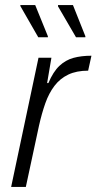

<svg xmlns="http://www.w3.org/2000/svg" viewBox="-20 -738 381 758"><path d="M24 0 132 -510H183L166 -410H171Q190 -455 214.5 -478Q239 -501 270 -509.5Q301 -518 341 -518L328 -459Q282 -459 249.5 -443.5Q217 -428 195 -399Q173 -370 159 -330.5Q145 -291 134 -242L82 0ZM131 -591 61 -713 60 -718H119L169 -595V-591ZM280 -591 209 -713V-718H268L317 -595V-591Z"/></svg>

Font: Saira SemiCondensed Light
Style: Italic
Weight: 300
Width: 4
Italic angle: -12°
Designer: Hector Gatti with collaboration of the Omnibus-Type team
Foundry: Omnibus-Type
Version: Version 1.101